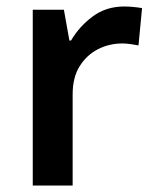

<svg xmlns="http://www.w3.org/2000/svg" viewBox="-20 -572 477 592"><path d="M363 -552Q376 -552 391.5 -550.5Q407 -549 418 -547L407 -432Q397 -434 383 -436Q369 -438 357 -438Q317 -438 282.5 -420.5Q248 -403 226 -368.5Q204 -334 204 -281V0H81V-542H177L194 -447H199Q224 -490 265.5 -521Q307 -552 363 -552Z"/></svg>

Font: Noto Sans New Tai Lue Semibold
Style: Regular
Weight: 400
Designer: Monotype Design Team
Foundry: Monotype Imaging Inc.
Version: Version 2.004; ttfautohint (v1.8.4.7-5d5b)